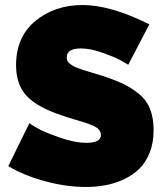

<svg xmlns="http://www.w3.org/2000/svg" viewBox="-20 -736 657 765"><path d="M491 -478Q479 -485 460 -496Q441 -507 391 -525Q341 -543 303 -543Q246 -543 246 -508Q246 -500 248.5 -494Q251 -488 258 -482.5Q265 -477 271.5 -473Q278 -469 292 -464Q306 -459 315.5 -456Q325 -453 345 -447Q365 -441 378 -437Q432 -420 467.5 -403.5Q503 -387 533.5 -362Q564 -337 578 -301.5Q592 -266 592 -217Q592 -167 576.5 -128Q561 -89 535 -63.5Q509 -38 473.5 -21.5Q438 -5 400.5 2Q363 9 322 9Q245 9 161 -13.5Q77 -36 13 -74L97 -245Q110 -236 133 -223Q156 -210 216.5 -188.5Q277 -167 325 -167Q382 -167 382 -198Q382 -210 374.5 -219Q367 -228 350 -235.5Q333 -243 317 -248Q301 -253 272 -261.5Q243 -270 224 -277Q128 -309 86 -354Q44 -399 44 -476Q44 -589 121 -652.5Q198 -716 309 -716Q421 -716 575 -639Z"/></svg>

Font: Raleway-v4020 Black
Style: Regular
Weight: 900
Designer: Matt McInerney, Pablo Impallari, Rodrigo Fuenzalida
Foundry: Matt McInerney, Pablo Impallari, Rodrigo Fuenzalida
Version: Version 4.020;PS 004.020;hotconv 1.0.88;makeotf.lib2.5.64775